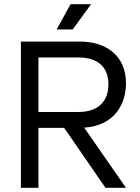

<svg xmlns="http://www.w3.org/2000/svg" viewBox="-20 -899 671 919"><path d="M80 0H164V-287H287L485 0H583L383 -288C532 -298 583 -405 583 -501C583 -629 492 -700 363 -700H80ZM164 -363V-624H355C448 -624 499 -578 499 -496C499 -410 446 -363 355 -363ZM251 -758H328L416 -879H318Z"/></svg>

Font: Meta Space
Style: Regular
Weight: 400
Designer: Meta Pool / Florian Karsten
Foundry: Meta Pool / Florian Karsten
Version: Version 2.000;Glyphs 3.1.1 (3137)